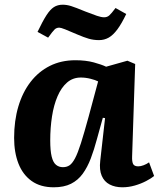

<svg xmlns="http://www.w3.org/2000/svg" viewBox="-20 -782 675 816"><path d="M541.5 -118Q540.5 -96 545.5 -85.5Q550.5 -75 567.5 -75Q578 -75 590.5 -79.8Q603 -84.5 613.5 -92L635 -34Q623 -24 601 -12.5Q579 -1 552.8 6.5Q526.5 14 500 14Q469 14 446 2Q423 -10 412.3 -35Q401.5 -60 406 -98.5L426.5 -280L417 -281.5L392 -191Q380 -146 365.8 -108.5Q351.5 -71 331.5 -43.5Q311.5 -16 281.8 -1Q252 14 208.5 14Q152 14 114.5 -12.7Q77 -39.5 58.5 -86.7Q40 -134 40 -196Q40 -269 58 -329.5Q76 -390 110 -434Q144 -478 192 -502Q240 -526 300.5 -526Q344.5 -526 378.5 -516.8Q412.5 -507.5 431 -498.5L521.5 -524L554.5 -510ZM247.5 -71.5Q263.5 -71.5 275.3 -79.3Q287 -87 298.8 -109Q310.5 -131 324 -173.5Q337.5 -216 356.5 -285.5L397 -436Q385.5 -442 364.8 -447.2Q344 -452.5 323.5 -452.5Q289.5 -452.5 265 -431.2Q240.5 -410 224.5 -372.7Q208.5 -335.5 201 -287Q193.5 -238.5 193.5 -185Q193.5 -142 199.5 -117Q205.5 -92 217.8 -81.8Q230 -71.5 247.5 -71.5ZM401 -611.5Q377.5 -611.5 357 -617.5Q336.5 -623.5 308.5 -635.5Q275.5 -650 257 -657.2Q238.5 -664.5 232 -664.5Q220 -664.5 212 -656.7Q204 -649 184.5 -622L139.5 -646.5Q161 -691.5 177 -716.5Q193 -741.5 209 -751.8Q225 -762 246.5 -762Q263.5 -762 282 -756.3Q300.5 -750.5 343 -733Q373.5 -721 392 -714.8Q410.5 -708.5 422.5 -708.5Q435.5 -708.5 444.5 -716.5Q453.5 -724.5 471 -748L516.5 -722.5Q497 -681.5 478.8 -657Q460.5 -632.5 441.8 -622Q423 -611.5 401 -611.5Z"/></svg>

Font: Literata
Style: Italic
Weight: 400
Italic angle: -2°
Designer: Latin by Veronika Burian and Jose Scaglione. Greek by Irene Vlachou. Cyrillic by Vera Evstafieva
Foundry: TypeTogether
Version: Version 3.103;gftools[0.9.29]